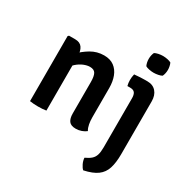

<svg xmlns="http://www.w3.org/2000/svg" viewBox="-200 -871 1234 1264"><g transform="rotate(30 417.0 -238.5)"><path d="M124.5 -501.5Q161.5 -501.5 178.2 -477.5Q195 -453.5 195 -412V0Q168.5 4.5 133.5 4.5Q98.5 4.5 70.5 0V-494.5L77.5 -501.5ZM479 -113.5Q479 -86 483.5 -61.8Q488 -37.5 499 -19.5Q485 -8 464.5 -0.5Q444 7 421 7Q384 7 369.2 -13Q354.5 -33 354.5 -70.5V-309Q354.5 -352.5 343.2 -372.8Q332 -393 300 -393Q279 -393 253.2 -382.5Q227.5 -372 204 -351.2Q180.5 -330.5 164.5 -299.5V-413.5Q198.5 -450.5 244.2 -477.8Q290 -505 343.5 -505Q390 -505 420 -482.8Q450 -460.5 464.5 -422.2Q479 -384 479 -335.5ZM765 2.5Q765 67 751.2 110.2Q737.5 153.5 702.2 179.5Q667 205.5 601.5 219.5Q589 208.5 578.8 187.2Q568.5 166 567 143.5Q595.5 130.5 612 116Q628.5 101.5 635.5 79.2Q642.5 57 642.5 20.5V-352.5Q642.5 -378.5 632.8 -392.5Q623 -406.5 597.5 -406.5H576Q570.5 -427.5 570.5 -449.5Q570.5 -460.5 571.8 -472Q573 -483.5 576 -495Q598.5 -497.5 621.5 -498.5Q644.5 -499.5 658.5 -499.5H675Q717 -499.5 741 -472.2Q765 -445 765 -398.5ZM608 -632Q608 -659.5 618.5 -682Q629 -688 646.5 -691.8Q664 -695.5 681 -695.5Q697 -695.5 715.5 -691.8Q734 -688 743.5 -682Q748.5 -671.5 751.2 -657.8Q754 -644 754 -632Q754 -605 743.5 -582Q734.5 -576 715.8 -572.2Q697 -568.5 681 -568.5Q664 -568.5 646 -572.2Q628 -576 618.5 -582Q608 -605 608 -632Z"/></g></svg>

Font: Signika Negative Light SemiBold
Style: Regular
Weight: 600
Version: Version 2.001